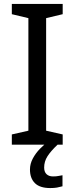

<svg xmlns="http://www.w3.org/2000/svg" viewBox="-20 -734 379 974"><path d="M298 0H40V-52L124 -71V-642L40 -662V-714H298V-662L214 -642V-71L298 -52ZM204 116Q204 138 216 149.5Q228 161 249 161Q266 161 277.5 158.5Q289 156 297 155V211Q283 215 269 217.5Q255 220 235 220Q182 220 157 195Q132 170 132 126Q132 97 146.5 70Q161 43 182.5 21Q204 -1 224 -15L272 0Q238 32 221 58.5Q204 85 204 116Z"/></svg>

Font: Noto Sans Sundanese
Style: Regular
Weight: 400
Designer: Monotype Design Team (Regular), Sérgio L. Martins (other weights)
Foundry: Monotype Imaging Inc.
Version: Version 2.003